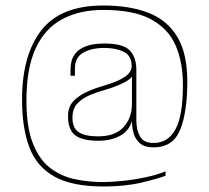

<svg xmlns="http://www.w3.org/2000/svg" viewBox="-20 -613 760 697"><path d="M356 64Q242 64 177.5 28Q113 -8 86.5 -78.5Q60 -149 60 -251Q60 -413 130 -503Q200 -593 355 -593Q451 -593 519 -566.5Q587 -540 623.5 -479.5Q660 -419 660 -317Q660 -206 634 -142Q608 -78 537 -78Q506 -78 489 -92Q472 -106 465.5 -128Q459 -150 459 -173Q447 -136 414 -119Q381 -102 337 -102Q280 -102 253.5 -121.5Q227 -141 227 -192Q227 -226 247.5 -247Q268 -268 299.5 -281.5Q331 -295 363 -304Q408 -317 433 -334Q458 -351 458 -373Q458 -411 429 -425Q400 -439 359 -439Q313 -439 282.5 -422Q252 -405 252 -364V-338H236V-363Q236 -375 239.5 -390.5Q243 -406 255.5 -421Q268 -436 293 -445.5Q318 -455 361 -455Q426 -455 450.5 -430.5Q475 -406 475 -358V-175Q475 -142 488 -118Q501 -94 537 -94Q590 -94 617 -143.5Q644 -193 644 -304Q644 -386 618 -447Q592 -508 529 -542.5Q466 -577 355 -577Q269 -577 206 -543.5Q143 -510 109.5 -437.5Q76 -365 76 -248Q76 -151 99.5 -92Q123 -33 162.5 -3Q202 27 252 37.5Q302 48 355 48Q381 48 422 44Q463 40 506.5 31Q550 22 581 9V25Q552 36 493 50Q434 64 356 64ZM336 -118Q398 -118 428.5 -151.5Q459 -185 459 -236V-335Q450 -322 421.5 -309Q393 -296 365 -288Q336 -280 308 -268.5Q280 -257 261.5 -238Q243 -219 243 -185Q243 -148 266 -133Q289 -118 336 -118Z"/></svg>

Font: Alumni Sans Pinstripe
Style: Regular
Weight: 400
Designer: Robert E. Leuschke
Foundry: Robert E. Leuschke
Version: Version 1.010; ttfautohint (v1.8.4.7-5d5b)